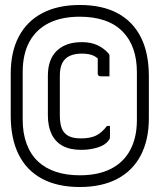

<svg xmlns="http://www.w3.org/2000/svg" viewBox="-20 -735 640 770"><path d="M300 -715Q390 -715 451.5 -682Q513 -649 545 -585.5Q577 -522 577 -429V-261Q577 -174 544.5 -112Q512 -50 450 -17.5Q388 15 300 15Q211 15 149 -18Q87 -51 55 -115Q23 -179 23 -271V-439Q23 -527 55.5 -588.5Q88 -650 150 -682.5Q212 -715 300 -715ZM300 -668Q227 -668 176 -642.5Q125 -617 98 -567.5Q71 -518 71 -446V-255Q71 -200 87 -157.5Q103 -115 133 -87Q162 -60 204 -46Q246 -32 300 -32Q373 -32 424 -57.5Q475 -83 502 -133Q529 -183 529 -254V-445Q529 -497 515 -537.5Q501 -578 474 -606Q445 -637 401 -652.5Q357 -668 300 -668ZM308 -566Q344 -566 370 -554Q396 -542 414 -522Q417 -519 418 -517Q419 -515 419 -511Q419 -491 419 -470Q419 -449 419 -429Q410 -429 401 -429Q392 -429 383 -429Q378 -429 375 -432Q372 -435 372 -440Q372 -455 372 -474.5Q372 -494 372 -531L391 -482Q372 -504 354.5 -512Q337 -520 308 -520Q279 -520 259 -510.5Q239 -501 229.5 -481.5Q220 -462 220 -432V-274Q220 -247 225 -228.5Q230 -210 242 -199Q252 -189 268 -184.5Q284 -180 306 -180Q341 -180 364.5 -191Q388 -202 409 -230H421Q421 -220 421 -210Q421 -200 421 -190Q421 -181 420 -178.5Q419 -176 415 -171Q402 -153 371.5 -143.5Q341 -134 306 -134Q260 -134 230.5 -150.5Q201 -167 186.5 -198Q172 -229 172 -273V-431Q172 -497 208 -531.5Q244 -566 308 -566Z"/></svg>

Font: Recursive Monospace Light
Style: Regular
Weight: 300
Version: Version 1.047